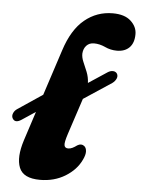

<svg xmlns="http://www.w3.org/2000/svg" viewBox="-53 -762 605 817"><g transform="rotate(5 250.0 -353.5)"><path d="M10 -237.5Q5 -247 9.8 -258.8Q14.5 -270.5 26 -278L131 -348.5L194.5 -543Q223.5 -633.5 275.8 -676.5Q328 -719.5 396 -719.5Q447 -719.5 473.2 -695.2Q499.5 -671 499.5 -639.5Q499.5 -602 480 -582.2Q460.5 -562.5 426.5 -562.5Q399.5 -562.5 375.5 -573.8Q351.5 -585 327.5 -585Q307.5 -585 295.2 -572Q283 -559 281.5 -538Q281 -521 289.2 -502.2Q297.5 -483.5 306.2 -461.8Q315 -440 316 -415L395.5 -467.5Q407 -475 418.5 -474.5Q430 -474 436 -464.5Q441 -454.5 436 -443.5Q431 -432.5 419.5 -424L300.5 -345.5L250 -192Q237.5 -154 240 -142Q242.5 -130 256.5 -130Q265.5 -130 274.8 -134.5Q284 -139 294 -146.5Q310.5 -156.5 323.5 -146.5Q332.5 -139.5 333.2 -124.5Q334 -109.5 323.5 -88Q303 -44 256 -15.2Q209 13.5 148.5 13.5Q77 13.5 59.5 -30.2Q42 -74 66 -148.5L106.5 -273L48.5 -234.5Q21.5 -216.5 10 -237.5Z"/></g></svg>

Font: Fraunces 9pt SuperSoft
Style: Bold Italic
Weight: 700
Italic angle: -16°
Version: Version 1.000;[b76b70a41]